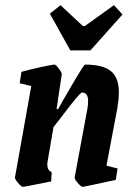

<svg xmlns="http://www.w3.org/2000/svg" viewBox="-20 -714 523 743"><path d="M392 -73 435 -62 428 -18Q306 9 299 9Q294 9 281 -6Q268 -21 269 -28L318 -292Q321 -309 321 -323Q321 -356 297 -356Q289 -356 215 -258Q205 -246 187 -222L164 -88Q163 -84 163 -77Q163 -55 180 -48L178 -12Q75 9 68 9Q63 9 50 -6Q37 -21 38 -28L101 -381L56 -392L63 -436Q95 -445 138.5 -454.5Q182 -464 191 -464Q196 -464 208 -448Q220 -432 219 -426L199 -292H205L220 -319Q230 -337 267.5 -400.5Q305 -464 309 -464Q379 -464 409.5 -438.5Q440 -413 440 -357Q440 -331 434 -295ZM173 -661 214 -694 301 -613H308L421 -694L454 -658L330 -519H252Z"/></svg>

Font: Grenze SemiBold
Style: Italic
Weight: 600
Italic angle: -10°
Designer: Renata Polastri
Foundry: Omnibus-Type
Version: Version 1.002; ttfautohint (v1.8)